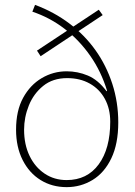

<svg xmlns="http://www.w3.org/2000/svg" viewBox="-20 -759 555 789"><path d="M254 10Q194 10 147 -19Q100 -48 73 -101.5Q46 -155 46 -226Q46 -304 75 -357Q104 -410 151.5 -438Q199 -466 254 -466Q299 -466 341 -448.5Q383 -431 418 -384L420 -386Q396 -465 351 -529.5Q306 -594 245.5 -640.5Q185 -687 113 -711L124 -739Q202 -710 265 -662.5Q328 -615 372.5 -552.5Q417 -490 441.5 -414.5Q466 -339 466 -256Q466 -168 437.5 -108.5Q409 -49 360.5 -19.5Q312 10 254 10ZM254 -19Q338 -19 385.5 -83.5Q433 -148 433 -259Q433 -312 411 -352.5Q389 -393 349 -415.5Q309 -438 256 -438Q197 -438 157.5 -406Q118 -374 98.5 -325.5Q79 -277 79 -226Q79 -165 101.5 -118.5Q124 -72 163.5 -45.5Q203 -19 254 -19ZM147 -528 132 -551 386 -719 402 -697Z"/></svg>

Font: Murecho Thin ExtraLight
Style: Regular
Weight: 250
Version: Version 1.010